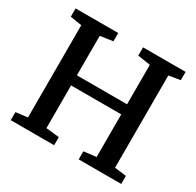

<svg xmlns="http://www.w3.org/2000/svg" viewBox="-159 -924 1129 1104"><g transform="rotate(30 406.0 -371.5)"><path d="M117.5 -63V-675.5L41 -688V-743H324V-688L240 -675.5V-413.5H573V-675.5L489 -688V-743H771.5V-688L695.5 -675.5V-63L773 -53.5V0H490.5V-53.5L573 -63.5V-346.5H240V-63L327.5 -53.5V0H39.5V-53.5Z"/></g></svg>

Font: Merriweather SemiBold
Style: Regular
Weight: 600
Version: Version 2.100